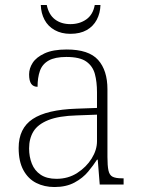

<svg xmlns="http://www.w3.org/2000/svg" viewBox="-20 -742 567 772"><path d="M199 10Q158 10 125.5 -6.5Q93 -23 74 -58Q55 -93 55 -147Q55 -226 111.5 -263.5Q168 -301 287 -305L370 -308V-371Q370 -413 361.5 -444.5Q353 -476 327 -494.5Q301 -513 247 -513Q201 -513 175.5 -498.5Q150 -484 140.5 -457Q131 -430 131 -393Q114 -393 105.5 -405Q97 -417 97 -443Q97 -467 111.5 -489.5Q126 -512 159.5 -527.5Q193 -543 248 -543Q337 -543 374.5 -501Q412 -459 412 -383V-111Q412 -76 416 -57Q420 -38 432.5 -31.5Q445 -25 471 -25H477V0H381L373 -100H370Q356 -78 334.5 -52Q313 -26 279.5 -8Q246 10 199 10ZM207 -23Q254 -23 290.5 -46.5Q327 -70 348.5 -104.5Q370 -139 370 -174V-281L289 -278Q216 -276 174 -259Q132 -242 114.5 -213.5Q97 -185 97 -145Q97 -112 108 -84Q119 -56 143.5 -39.5Q168 -23 207 -23ZM263 -606Q227 -606 200 -621Q173 -636 159 -662.5Q145 -689 144 -722H168Q176 -683 201 -664Q226 -645 263 -645Q300 -645 327 -664Q354 -683 361 -722H384Q383 -689 369 -662.5Q355 -636 328.5 -621Q302 -606 263 -606Z"/></svg>

Font: Noto Serif Armenian ExtraLight
Style: Regular
Weight: 250
Version: Version 2.007